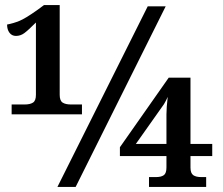

<svg xmlns="http://www.w3.org/2000/svg" viewBox="-20 -739 880 759"><path d="M26 -326H78Q99 -326 110.5 -333.5Q122 -341 122 -364V-650Q91 -619 76 -608Q61 -597 43 -597Q27 -597 17.5 -609.5Q8 -622 8 -642Q34 -647 57 -656.5Q80 -666 124 -697L154 -719H216V-364Q216 -341 227.5 -333.5Q239 -326 260 -326H304V-287H26ZM564 -714H635L279 0H207ZM569 -39H597Q617 -39 627.5 -46.5Q638 -54 638 -77V-122H454V-157L647 -432H733V-170H819V-122H733V-77Q733 -54 744 -46.5Q755 -39 775 -39H795V0H569ZM638 -170V-287Q638 -314 643 -356Q636 -340 628 -327L517 -170Z"/></svg>

Font: Noto Serif SemiBold
Style: Regular
Weight: 600
Designer: Monotype Design Team
Foundry: Monotype Imaging Inc.
Version: Version 1.001